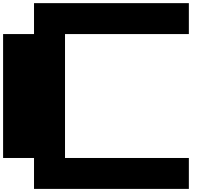

<svg xmlns="http://www.w3.org/2000/svg" viewBox="-20 -1220 1440 1240"><path d="M199.7 0V-199.7H0V-1000H199.7V-1199.7H1199.7V-1000H399.9V-199.7H1199.7V0Z"/></svg>

Font: 8-bit HUD
Style: Regular
Weight: 400
Designer: lSPl
Foundry: https://fontstruct.com
Version: Version 1.0